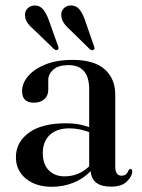

<svg xmlns="http://www.w3.org/2000/svg" viewBox="-20 -688 532 718"><path d="M39.5 -100Q39.5 -156 87.8 -191.5Q136 -227 227 -227Q253.5 -227 274.8 -223Q296 -219 313.5 -212.5V-354Q313.5 -444.5 236 -444.5Q198 -444.5 179.2 -427.5Q160.5 -410.5 160.5 -389.5V-352.5Q160.5 -330 145.8 -317Q131 -304 106.5 -304Q62.5 -304 62.5 -347.5Q62.5 -376 84.5 -402.5Q106.5 -429 148.8 -446.5Q191 -464 251.5 -464Q332 -464 371.5 -429Q411 -394 411 -333.5V-65Q411 -31 434.5 -31Q445.5 -31 451.5 -36.5Q457.5 -42 460.5 -50.5Q463.5 -56 468 -56Q474.5 -56 474.5 -47Q474.5 -29.5 455 -9.8Q435.5 10 395.5 10Q323.5 10 319 -48Q292 -19.5 254 -4.5Q216 10.5 174 10.5Q114 10.5 76.8 -20Q39.5 -50.5 39.5 -100ZM140 -115.5Q140 -74 162.5 -51.2Q185 -28.5 221 -28.5Q274.5 -28.5 313.5 -66V-194Q297 -200 278.8 -204Q260.5 -208 239.5 -208Q192 -208 166 -183.2Q140 -158.5 140 -115.5ZM298.5 -610.5 331.5 -515.5Q335.5 -505.5 330.5 -502Q324.5 -497.5 316 -504L243 -575.5Q227.5 -589 218.2 -602.8Q209 -616.5 209 -633.5Q209 -647 219.2 -657.5Q229.5 -668 246.5 -667.5Q266 -667 278 -651.8Q290 -636.5 298.5 -610.5ZM163 -611.5 197 -516Q201 -506.5 196.5 -502.5Q190.5 -498 182 -504.5L108.5 -575.5Q93 -588.5 83.2 -602Q73.5 -615.5 73.5 -632.5Q73 -646 83 -656.5Q93 -667 110.5 -667.5Q129.5 -667.5 141.8 -652.2Q154 -637 163 -611.5Z"/></svg>

Font: Fraunces 72pt
Style: Regular
Weight: 400
Version: Version 1.000;[0bf87f6ff]